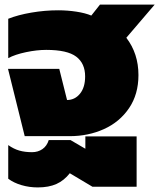

<svg xmlns="http://www.w3.org/2000/svg" viewBox="-20 -595 696 839"><path d="M15 -294H239L273 -158Q307 -158 329.5 -185.5Q352 -213 352 -261Q352 -318 313 -347.5Q274 -377 182 -377Q141 -377 93.5 -367Q46 -357 16 -341V-513Q59 -530 117.5 -540Q176 -550 234 -550Q275 -550 314 -544Q353 -538 379 -527L417 -575H656L532 -430Q585 -361 585 -267Q585 -183 544 -122.5Q503 -62 434.5 -31Q366 0 284 0H88ZM16 186V39Q40 56 64.5 63Q89 70 120 70Q146 70 165.5 56.5Q185 43 193 17H288L353 55V1H577V221H384L285 162Q260 194 226.5 209Q193 224 145 224Q108 224 74 214Q40 204 16 186Z"/></svg>

Font: Prompt Black
Style: Regular
Weight: 900
Designer: Katatrad Team
Foundry: CadsonDemak
Version: Version 1.001